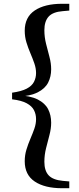

<svg xmlns="http://www.w3.org/2000/svg" viewBox="-20 -819 420 1017"><path d="M44 -293V-328Q94 -335 121.5 -349.5Q149 -364 160 -385.5Q171 -407 171 -432Q171 -457 162 -483Q153 -509 141 -537Q129 -565 120 -594.5Q111 -624 111 -656Q111 -728 164 -763.5Q217 -799 309 -799H347V-763L313 -760Q260 -756 237.5 -731Q215 -706 215 -659Q215 -623 224 -587Q233 -551 242 -517.5Q251 -484 251 -452Q251 -413 235 -381.5Q219 -350 180 -330Q141 -310 70 -306V-315Q141 -312 180 -292Q219 -272 235 -240.5Q251 -209 251 -169Q251 -138 242 -104Q233 -70 224 -34Q215 2 215 38Q215 85 237.5 109.5Q260 134 313 139L347 142V178H309Q217 178 164 142.5Q111 107 111 35Q111 3 120 -26.5Q129 -56 141 -84Q153 -112 162 -137.5Q171 -163 171 -188Q171 -214 160 -235.5Q149 -257 121.5 -272Q94 -287 44 -293Z"/></svg>

Font: Noto Serif TC
Style: Bold
Weight: 700
Designer: Ryoko NISHIZUKA 西塚涼子 (kana & ideographs); Frank Grießhammer (Latin, Greek & Cyrillic); Wenlong ZHANG 张文龙 (bopomofo); San
Foundry: Adobe
Version: Version 2.002-H1;hotconv 1.1.0;makeotfexe 2.6.0